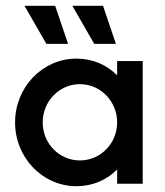

<svg xmlns="http://www.w3.org/2000/svg" viewBox="-20 -624 561 652"><path d="M300 -475H373.6L329.9 -604.2H225.7ZM137.5 -475H211.1L167.4 -604.2H63.2ZM239.6 8.3C295.1 8.3 343.1 -13.2 377.8 -48.6V0H464.6V-416.7H377.8V-368.1C343.1 -403.5 295.1 -425 239.6 -425C124.3 -425 31.2 -327.8 31.2 -208.3C31.2 -88.9 124.3 8.3 239.6 8.3ZM251.4 -79.2C181.2 -79.2 125 -136.8 125 -208.3C125 -279.9 181.2 -338.2 251.4 -338.2C321.5 -338.2 377.8 -279.9 377.8 -208.3C377.8 -136.8 321.5 -79.2 251.4 -79.2Z"/></svg>

Font: Afacad Medium
Style: Regular
Weight: 500
Designer: Kristian Moeller
Foundry: Dicotype
Version: Version 1.000